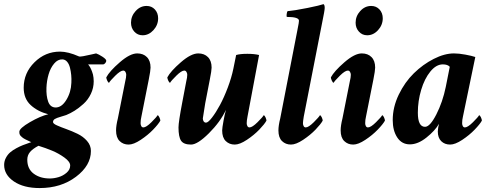

<svg xmlns="http://www.w3.org/2000/svg" viewBox="-76 -700 2409 940"><path d="M267.6 110.4Q267.6 91.8 239.3 71.3Q210.9 50.8 179 37.6Q147 24.4 112.3 13.7Q84.5 28.3 71 44.2Q57.6 60.1 57.6 82Q57.6 127 89.1 150.4Q120.6 173.8 168 173.8Q188.5 173.8 210.7 167.2Q232.9 160.6 250.2 145.5Q267.6 130.4 267.6 110.4ZM229.5 -409.2Q207 -410.2 189 -388.7Q170.9 -367.2 161.9 -335.9Q152.8 -304.7 151.4 -270.5Q149.9 -230.5 159.7 -202.9Q169.4 -175.3 194.3 -173.8Q225.1 -172.4 248.5 -210.4Q272 -248.5 273.4 -294.9Q274.4 -314 272.7 -332.3Q271 -350.6 266.6 -368.4Q262.2 -386.2 252.7 -397.5Q243.2 -408.7 229.5 -409.2ZM355.5 -384.8Q355.5 -384.3 357.7 -381.6Q359.9 -378.9 361.6 -376.5Q363.3 -374 366 -369.1Q368.7 -364.3 370.6 -359.6Q372.6 -355 375 -348.4Q377.4 -341.8 379.2 -335Q380.9 -328.1 381.8 -319.3Q382.8 -310.5 382.8 -301.8Q382.8 -269.5 368.9 -240.5Q355 -211.4 332.5 -191.2Q310.1 -170.9 289.3 -158Q268.6 -145 248 -136.7Q241.7 -134.3 221.2 -128.4Q200.7 -122.6 192.1 -117.2Q183.6 -111.8 183.6 -102.5Q183.6 -94.7 202.6 -86.2Q221.7 -77.6 249 -67.9Q276.4 -58.1 303.7 -44.9Q331.1 -31.7 350.1 -10Q369.1 11.7 369.1 39.1Q369.1 110.4 295.9 165.5Q222.7 220.7 118.2 220.7Q39.6 220.7 -8.1 188.2Q-55.7 155.8 -55.7 107.4Q-55.7 88.9 -47.1 72.8Q-38.6 56.6 -26.1 45.9Q-13.7 35.2 4.2 25.6Q22 16.1 36.4 10.5Q50.8 4.9 68.4 -1Q70.3 -1.5 71.3 -2Q72.3 -2.4 74 -2.9Q75.7 -3.4 77.1 -3.9Q40 -20.5 33.2 -27.3Q31.7 -28.8 28.8 -31.2Q25.9 -33.7 24.7 -35.2Q23.4 -36.6 21.7 -39.3Q20 -42 19.3 -45.7Q18.6 -49.3 18.6 -54.7Q18.6 -71.8 70.3 -101.8Q122.1 -131.8 160.2 -140.6Q107.9 -154.3 74 -185.8Q40 -217.3 40 -270.5Q40 -342.8 92.8 -395Q145.5 -447.3 217.8 -447.3Q257.3 -447.3 310.5 -423.8Q314.5 -421.9 332 -425Q349.6 -428.2 370.4 -433.1Q391.1 -438 394.5 -438.5Q406.7 -434.6 425.5 -422.4Q444.3 -410.2 444.3 -402.3Q444.3 -397 439.2 -390.9Q434.1 -384.8 428.7 -384.8Z M537.1 -301.8Q542 -321.3 542 -334Q542 -341.3 538.1 -347.9Q534.2 -354.5 527.3 -354.5Q513.7 -354.5 488 -329.1Q462.4 -303.7 458 -294.9Q453.6 -294.9 449 -305.2Q444.3 -315.4 444.3 -321.3Q460.4 -351.6 510.5 -395Q560.5 -438.5 595.7 -438.5Q625.5 -438.5 643.3 -420.4Q661.1 -402.3 661.1 -369.1Q661.1 -354.5 652.3 -310.5L616.2 -128.9Q612.3 -113.3 612.3 -96.7Q612.3 -88.9 615.7 -82.5Q619.1 -76.2 626 -76.2Q639.6 -76.2 665.3 -101.6Q690.9 -127 695.3 -135.7Q699.7 -135.7 704.3 -125.5Q709 -115.2 709 -109.4Q699.7 -92.3 673.8 -65.4Q647.9 -38.6 613 -15.4Q578.1 7.8 553.7 7.8Q527.3 7.8 509.8 -9.3Q492.2 -26.4 492.2 -61.5Q492.2 -85 501 -120.1ZM641.6 -670.9Q666.5 -670.9 682.4 -653.6Q698.2 -636.2 698.2 -610.4Q698.2 -577.6 675.3 -552.5Q652.3 -527.3 622.1 -527.3Q597.7 -527.3 581.5 -545.2Q565.4 -563 565.4 -588.9Q565.4 -621.1 588.1 -646Q610.8 -670.9 641.6 -670.9Z M1018.6 -110.4Q1023.9 -139.6 1030.3 -162.1Q1002.4 -103 946.8 -47.6Q891.1 7.8 859.4 7.8Q823.2 7.8 810.5 -11Q797.9 -29.8 797.9 -76.2Q797.9 -102.5 816.4 -199.2Q834.5 -292 835.9 -301.8Q840.8 -321.3 840.8 -334Q840.8 -341.3 836.9 -347.9Q833 -354.5 826.2 -354.5Q812.5 -354.5 786.9 -329.1Q761.2 -303.7 756.8 -294.9Q752.4 -294.9 747.8 -305.2Q743.2 -315.4 743.2 -321.3Q759.3 -351.6 809.3 -395Q859.4 -438.5 894.5 -438.5Q924.3 -438.5 942.1 -420.4Q960 -402.3 960 -369.1Q960 -354.5 951.2 -310.5L928.7 -194.3Q917 -124 917 -120.1Q917 -111.8 921.1 -105.7Q925.3 -99.6 932.6 -99.6Q942.9 -99.6 961.9 -124.3Q981 -148.9 1001 -186Q1021 -223.1 1039.3 -271.7Q1057.6 -320.3 1066.4 -363.3L1080.1 -430.7Q1099.6 -436.5 1134.8 -436.5Q1168.9 -436.5 1192.4 -430.7L1135.7 -128.9Q1131.8 -109.4 1131.8 -96.7Q1131.8 -88.9 1135.3 -82.5Q1138.7 -76.2 1145.5 -76.2Q1159.2 -76.2 1184.8 -101.6Q1210.4 -127 1214.8 -135.7Q1219.2 -135.7 1223.9 -125.5Q1228.5 -115.2 1228.5 -109.4Q1219.2 -92.3 1193.4 -65.4Q1167.5 -38.6 1132.6 -15.4Q1097.7 7.8 1073.2 7.8Q1046.9 7.8 1029.3 -9.3Q1011.7 -26.4 1011.7 -61.5Q1011.7 -72.8 1018.6 -110.4Z M1378.9 -546.9Q1379.9 -552.7 1382.3 -564.7Q1384.8 -576.7 1386.2 -585.2Q1387.7 -593.8 1387.7 -598.6Q1387.7 -617.2 1328.1 -617.2Q1326.2 -620.1 1327.6 -631.3Q1329.1 -642.6 1332 -645.5Q1369.6 -648.9 1429.7 -661.1Q1489.7 -673.3 1507.8 -679.7Q1513.7 -676.3 1513.7 -661.1Q1513.7 -648.9 1501 -587.9L1411.1 -128.9Q1407.2 -105.5 1407.2 -96.7Q1407.2 -88.9 1410.6 -82.5Q1414.1 -76.2 1420.9 -76.2Q1434.6 -76.2 1460.2 -101.6Q1485.8 -127 1490.2 -135.7Q1494.6 -135.7 1499.3 -125.5Q1503.9 -115.2 1503.9 -109.4Q1494.6 -92.3 1468.8 -65.4Q1442.9 -38.6 1408 -15.4Q1373 7.8 1348.6 7.8Q1322.3 7.8 1304.7 -9.3Q1287.1 -26.4 1287.1 -61.5Q1287.1 -85 1295.9 -120.1Z M1636.7 -301.8Q1641.6 -321.3 1641.6 -334Q1641.6 -341.3 1637.7 -347.9Q1633.8 -354.5 1627 -354.5Q1613.3 -354.5 1587.6 -329.1Q1562 -303.7 1557.6 -294.9Q1553.2 -294.9 1548.6 -305.2Q1543.9 -315.4 1543.9 -321.3Q1560.1 -351.6 1610.1 -395Q1660.2 -438.5 1695.3 -438.5Q1725.1 -438.5 1742.9 -420.4Q1760.7 -402.3 1760.7 -369.1Q1760.7 -354.5 1752 -310.5L1715.8 -128.9Q1711.9 -113.3 1711.9 -96.7Q1711.9 -88.9 1715.3 -82.5Q1718.8 -76.2 1725.6 -76.2Q1739.3 -76.2 1764.9 -101.6Q1790.5 -127 1794.9 -135.7Q1799.3 -135.7 1804 -125.5Q1808.6 -115.2 1808.6 -109.4Q1799.3 -92.3 1773.4 -65.4Q1747.6 -38.6 1712.6 -15.4Q1677.7 7.8 1653.3 7.8Q1627 7.8 1609.4 -9.3Q1591.8 -26.4 1591.8 -61.5Q1591.8 -85 1600.6 -120.1ZM1741.2 -670.9Q1766.1 -670.9 1782 -653.6Q1797.9 -636.2 1797.9 -610.4Q1797.9 -577.6 1774.9 -552.5Q1752 -527.3 1721.7 -527.3Q1697.3 -527.3 1681.2 -545.2Q1665 -563 1665 -588.9Q1665 -621.1 1687.7 -646Q1710.4 -670.9 1741.2 -670.9Z M2146.5 -438.5Q2170.9 -438.5 2202.4 -432.6Q2233.9 -426.8 2251 -420.9L2190.4 -128.9Q2186.5 -113.3 2186.5 -96.7Q2186.5 -88.9 2189.9 -82.5Q2193.4 -76.2 2200.2 -76.2Q2213.9 -76.2 2239.5 -101.6Q2265.1 -127 2269.5 -135.7Q2273.9 -135.7 2278.6 -125.5Q2283.2 -115.2 2283.2 -109.4Q2273.9 -92.3 2248 -65.4Q2222.2 -38.6 2187.3 -15.4Q2152.3 7.8 2127.9 7.8Q2101.1 7.8 2084.2 -8.8Q2067.4 -25.4 2067.4 -56.6Q2067.4 -61.5 2069.3 -75.2Q2070.3 -81.1 2073.2 -93.8Q2054.2 -60.5 2012.2 -26.9Q1970.2 6.8 1930.7 6.8Q1891.1 6.8 1868.9 -26.9Q1846.7 -60.5 1846.7 -112.3Q1846.7 -175.3 1876.2 -236.6Q1905.8 -297.9 1950.2 -341.3Q1994.6 -384.8 2047.4 -411.6Q2100.1 -438.5 2146.5 -438.5ZM2091.8 -384.8Q2059.6 -384.8 2031 -349.9Q2002.4 -314.9 1986.1 -260.3Q1969.7 -205.6 1969.7 -148.4Q1969.7 -79.1 2004.9 -79.1Q2029.3 -79.1 2060.3 -139.9Q2091.3 -200.7 2106.4 -274.4L2126 -373Q2115.7 -384.8 2091.8 -384.8Z"/></svg>

Font: Crimson
Style: BoldItalic
Weight: 700
Italic angle: -11°
Version: Version 0.8